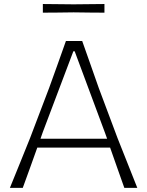

<svg xmlns="http://www.w3.org/2000/svg" viewBox="-20 -912 715 932"><path d="M28 0Q52 -58.5 77.5 -121.8Q103 -185 126 -242L219 -486.5Q243 -553 261.8 -605.5Q280.5 -658 300 -713H379Q398 -659.5 417 -605.5Q436 -551.5 459 -486L551 -240.5Q575 -180.5 599.5 -118.5Q624 -56.5 646.5 0H583.5Q566.5 -47.5 549 -97.5Q531.5 -147.5 514.5 -195.5H161Q143.5 -147 125.8 -97.2Q108 -47.5 90.5 0ZM187.5 -270Q182 -254.5 176.5 -238.5H500Q494.5 -253 490 -266.5L342.5 -663H336ZM188 -850.5V-892.5Q222 -892 259.5 -891.8Q297 -891.5 337.5 -891Q378 -891.5 415.5 -891.8Q453 -892 487 -892.5V-850.5Q453 -850.5 415.5 -851Q378 -851.5 337.5 -852Q297 -851.5 259.5 -851Q222 -850.5 188 -850.5Z"/></svg>

Font: Commissioner Loud ExtraLight
Style: Regular
Weight: 200
Designer: Kostas Bartsokas
Foundry: Kostas Bartsokas
Version: Version 1.000; ttfautohint (v1.8.3)